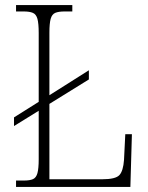

<svg xmlns="http://www.w3.org/2000/svg" viewBox="-20 -734 583 754"><path d="M43 0V-25H74Q97 -25 109.5 -30.5Q122 -36 127 -54Q132 -72 132 -109V-299L35 -239V-273L132 -334V-604Q132 -642 127 -660Q122 -678 109 -683.5Q96 -689 73 -689H43V-714H264V-689H234Q210 -689 197 -683.5Q184 -678 179 -660Q174 -642 174 -605V-360L329 -458V-422L174 -326V-30H381Q434 -30 449 -46.5Q464 -63 467 -106L472 -207H498L492 0Z"/></svg>

Font: Noto Serif Tamil SemiCondensed ExtraLight
Style: Regular
Weight: 200
Width: 4
Designer: Indian Type Foundry, Tom Grace, and the Monotype Design Team
Foundry: Monotype Imaging Inc.
Version: Version 2.004; ttfautohint (v1.8.4.7-5d5b)